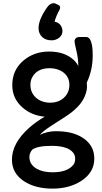

<svg xmlns="http://www.w3.org/2000/svg" viewBox="-20 -879 623 1177"><path d="M224.1 -52.2Q270 -74.7 321.5 -74.7Q373 -74.7 413.3 -65.2Q453.6 -55.7 485.8 -35.2Q558.1 10.7 558.1 93.3Q558.1 179.2 476.1 231.4Q403.3 277.3 301.3 277.3Q197.3 277.3 127.9 232.4Q53.2 183.6 53.2 99.6Q53.2 -2.4 161.1 -97.7Q203.1 -134.3 253.9 -163.6Q174.3 -170.9 118.2 -219.7Q55.2 -274.9 55.2 -356.9Q55.2 -451.2 126 -509.8Q190.9 -563 280.8 -563Q377.4 -563 432.6 -510.7Q449.7 -494.6 460 -474.1Q460 -519 448.5 -567.1Q437 -615.2 437 -624.5Q437 -633.8 440.7 -639.4Q444.3 -645 449.2 -647.9Q456.5 -652.3 465.8 -652.3H507.8Q548.3 -652.3 548.3 -539.6Q548.3 -449.2 512.2 -373Q513.2 -362.3 513.2 -344.7Q513.2 -327.1 505.4 -303.7Q497.6 -280.3 484.6 -260Q471.7 -239.7 454.8 -222.7Q438 -205.6 419.2 -190.9Q400.4 -176.3 381.3 -164.1Q274.4 -96.2 253.4 -79.3Q232.4 -62.5 224.1 -52.2ZM371.1 -279.3Q405.3 -310.1 405.3 -358.4Q405.3 -407.7 367.2 -436Q333.5 -460.9 284.2 -460.9Q206.1 -460.9 176.3 -402.8Q166.5 -383.8 166.5 -358.6Q166.5 -333.5 175.8 -313.5Q185.1 -293.5 201.7 -279.1Q218.3 -264.6 240.5 -257.1Q262.7 -249.5 287.8 -249.5Q313 -249.5 334 -257.1Q355 -264.6 371.1 -279.3ZM178.2 38.1Q160.2 58.6 160.2 83.5Q160.2 108.4 172.4 126Q184.6 143.6 204.6 155.3Q243.2 177.2 301.3 177.2Q393.1 177.2 429.2 131.8Q440.9 116.7 440.9 93.8Q440.9 70.8 426.5 54.7Q412.1 38.6 390.6 29.8Q355 15.1 297.9 15.1Q210 15.1 178.2 38.1ZM358.9 -710Q362.8 -700.2 362.8 -687.3Q362.8 -674.3 356.4 -663.3Q350.1 -652.3 339.8 -645.5Q319.3 -631.8 298.1 -631.8Q276.9 -631.8 263.2 -637Q249.5 -642.1 239.3 -651.4Q216.3 -672.9 216.3 -706.1Q216.3 -758.8 267.1 -831.5Q285.6 -859.4 308.6 -859.4Q315.4 -859.4 322.3 -856L338.4 -848.1Q348.6 -842.8 348.6 -835Q348.6 -824.2 344.2 -817.1Q339.8 -810.1 335.7 -801.5Q331.5 -793 327.1 -782.7Q315.9 -755.9 314.9 -745.6Q346.7 -740.7 358.9 -710Z"/></svg>

Font: Capriola
Style: Regular
Weight: 400
Designer: Viktoriya Grabowska
Foundry: Viktoriya Grabowska
Version: Version 1.007